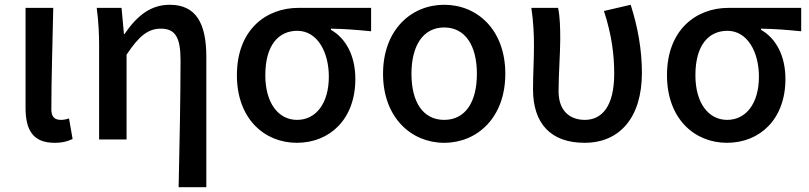

<svg xmlns="http://www.w3.org/2000/svg" viewBox="-20 -584 3388 804"><path d="M208 14C244 14 265 7 284 -2L269 -88C257 -84 245 -82 236 -82C210 -82 195 -93 195 -126C195 -246 200 -408 203 -551H87V-133C87 -41 117 14 208 14Z M728 200H844V-346C844 -486 801 -564 691 -564C612 -564 555 -520 501 -441H499L489 -551H385C393 -492 395 -437 395 -394V0H510V-355C563 -435 601 -464 654 -464C714 -464 736 -427 736 -332C736 -183 732 23 728 200Z M1223 14C1362 14 1468 -86 1468 -253C1468 -350 1429 -423 1366 -459V-464C1426 -463 1473 -459 1534 -453V-551H1229C1096 -551 972 -461 972 -269C972 -87 1087 14 1223 14ZM1224 -82C1146 -82 1091 -152 1091 -269C1091 -397 1148 -455 1225 -455C1309 -455 1357 -366 1357 -263C1357 -151 1303 -82 1224 -82Z M1840 14C1979 14 2096 -92 2096 -275C2096 -459 1979 -564 1840 -564C1702 -564 1584 -459 1584 -275C1584 -92 1702 14 1840 14ZM1840 -82C1751 -82 1703 -157 1703 -275C1703 -392 1751 -469 1840 -469C1929 -469 1977 -392 1977 -275C1977 -157 1929 -82 1840 -82Z M2428 14C2575 14 2668 -92 2668 -279C2668 -375 2651 -470 2621 -564L2509 -538C2542 -437 2552 -354 2552 -275C2552 -141 2502 -82 2429 -82C2370 -82 2319 -116 2319 -202C2319 -271 2326 -363 2326 -419C2326 -469 2325 -512 2317 -551H2205C2214 -492 2216 -437 2216 -394C2216 -332 2212 -271 2212 -210C2212 -67 2286 14 2428 14Z M3024 14C3163 14 3269 -86 3269 -253C3269 -350 3230 -423 3167 -459V-464C3227 -463 3274 -459 3335 -453V-551H3030C2897 -551 2773 -461 2773 -269C2773 -87 2888 14 3024 14ZM3025 -82C2947 -82 2892 -152 2892 -269C2892 -397 2949 -455 3026 -455C3110 -455 3158 -366 3158 -263C3158 -151 3104 -82 3025 -82Z"/></svg>

Font: ChiuKong Gothic CL Medium
Style: Regular
Weight: 500
Designer: Ryoko NISHIZUKA 西塚涼子 (kana, bopomofo & ideographs); Paul D. Hunt (Latin, Greek & Cyrillic); Sandoll Communications 산돌커뮤니
Foundry: Adobe
Version: Version 1.300